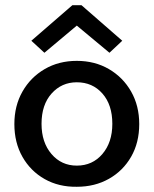

<svg xmlns="http://www.w3.org/2000/svg" viewBox="-20 -706 590 735"><path d="M274 9Q205 10 151 -20.5Q97 -51 66 -105.5Q35 -160 35 -231Q35 -301 66 -355.5Q97 -410 151 -441.5Q205 -473 274 -473Q343 -473 397 -441.5Q451 -410 482 -355.5Q513 -301 513 -231Q513 -160 482 -106Q451 -52 397 -21.5Q343 9 274 9ZM274 -72Q334 -72 372 -116.5Q410 -161 410 -232Q410 -305 372 -348Q334 -391 274 -391Q216 -391 177.5 -348Q139 -305 139 -232Q139 -161 177 -116.5Q215 -72 274 -72ZM150 -504 100 -550 257 -686H292L448 -550L399 -504L274 -608Z"/></svg>

Font: Inconsolata SemiExpanded SemiBold
Style: Regular
Weight: 600
Width: 6
Monospace: yes
Designer: Raph Levien, Cyreal, Brenton Simpson
Foundry: Raph Levien, Cyreal, Google
Version: Version 3.001; ttfautohint (v1.8.2.53-6de2)